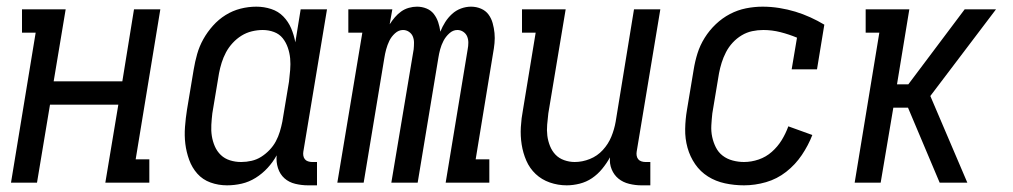

<svg xmlns="http://www.w3.org/2000/svg" viewBox="-20 -548 3040 576"><path d="M13 0 87 -450H46V-520H177L141 -304H347L382 -520H461L387 -70H428V0H296L335 -234H130L91 0Z M661 8Q661 8 661 8Q661 8 661 8Q635 8 611.5 -0.5Q588 -9 572 -27Q556 -45 547.5 -68.5Q539 -92 536 -116.5Q533 -141 535 -167.5Q537 -194 541 -219L561 -339Q565 -363 571.5 -386Q578 -409 590 -430.5Q602 -452 619 -471Q636 -490 657 -503Q678 -516 701.5 -522Q725 -528 749 -528Q772 -528 793.5 -521Q815 -514 830 -498.5Q845 -483 853.5 -463Q862 -443 866 -421L882 -520H961L890 -93Q889 -87 890 -81Q891 -75 894.5 -70.5Q898 -66 904 -64Q910 -62 916 -62H931V8H904Q885 8 866 3.5Q847 -1 833.5 -13Q820 -25 814 -43.5Q808 -62 810 -82Q799 -62 783 -44.5Q767 -27 747 -14.5Q727 -2 705 3Q683 8 661 8ZM704 -62Q719 -62 734.5 -65.5Q750 -69 763.5 -77.5Q777 -86 788.5 -98Q800 -110 807.5 -124Q815 -138 819.5 -153Q824 -168 827 -183L847 -303Q849 -320 850.5 -338Q852 -356 850.5 -372.5Q849 -389 843.5 -405Q838 -421 828 -433.5Q818 -446 802 -452Q786 -458 768 -458Q752 -458 735.5 -454Q719 -450 704.5 -441Q690 -432 678 -419Q666 -406 658 -391Q650 -376 645 -360Q640 -344 637 -328L617 -208Q615 -191 614 -173.5Q613 -156 615.5 -140Q618 -124 624.5 -109Q631 -94 642.5 -83Q654 -72 670 -67Q686 -62 703 -62Z M992 0 1067 -450H1025V-520H1157L1149 -475Q1149 -475 1149 -475Q1149 -475 1149 -475Q1156 -486 1164.5 -496Q1173 -506 1183.5 -513.5Q1194 -521 1206.5 -524.5Q1219 -528 1231 -528Q1231 -528 1231 -528Q1231 -528 1231 -528Q1246 -528 1259.5 -522.5Q1273 -517 1281.5 -506Q1290 -495 1294.5 -481.5Q1299 -468 1301 -453Q1307 -468 1315.5 -481.5Q1324 -495 1336 -506Q1348 -517 1363 -522.5Q1378 -528 1393 -528Q1393 -528 1393 -528Q1393 -528 1393 -528Q1409 -528 1423 -522Q1437 -516 1445.5 -504.5Q1454 -493 1458 -478.5Q1462 -464 1463.5 -449Q1465 -434 1463.5 -418.5Q1462 -403 1459 -387L1407 -70H1448V0H1317L1383 -400Q1385 -410 1385 -420Q1385 -430 1381.5 -438.5Q1378 -447 1370 -452.5Q1362 -458 1352 -458Q1339 -458 1328 -448Q1317 -438 1310.5 -425.5Q1304 -413 1300.5 -400Q1297 -387 1295 -374L1233 0H1154L1221 -400Q1222 -410 1222 -420Q1222 -430 1218.5 -438.5Q1215 -447 1207 -452.5Q1199 -458 1189 -458Q1176 -458 1165 -448Q1154 -438 1148 -425.5Q1142 -413 1138.5 -400Q1135 -387 1133 -374L1071 0Z M1680 8Q1654 8 1629.5 -0.5Q1605 -9 1587 -26Q1569 -43 1559 -66Q1549 -89 1545 -114.5Q1541 -140 1542.5 -166.5Q1544 -193 1549 -219L1587 -450H1546V-520H1677L1625 -208Q1623 -191 1621.5 -174Q1620 -157 1622 -141Q1624 -125 1630 -110Q1636 -95 1646.5 -84Q1657 -73 1672.5 -67.5Q1688 -62 1704 -62Q1727 -62 1749.5 -71Q1772 -80 1788.5 -98Q1805 -116 1814 -138Q1823 -160 1827 -183L1882 -520H1961L1890 -93Q1889 -87 1890 -81Q1891 -75 1894.5 -70.5Q1898 -66 1904 -64Q1910 -62 1916 -62H1931V8H1904Q1886 8 1867.5 3.5Q1849 -1 1835.5 -12Q1822 -23 1815 -40Q1808 -57 1810 -76Q1800 -58 1786.5 -41.5Q1773 -25 1756 -13.5Q1739 -2 1719 3Q1699 8 1680 8Z M2212 8Q2183 8 2155 2Q2127 -4 2104 -18.5Q2081 -33 2065.5 -55.5Q2050 -78 2042.5 -105Q2035 -132 2035.5 -161Q2036 -190 2041 -219L2061 -339Q2065 -364 2072.5 -388Q2080 -412 2094 -434.5Q2108 -457 2127.5 -475.5Q2147 -494 2170 -506Q2193 -518 2218 -523Q2243 -528 2268 -528Q2293 -528 2318 -524Q2343 -520 2366 -513Q2389 -506 2411 -496Q2433 -486 2453 -474L2431 -340H2355L2371 -435Q2347 -445 2321.5 -451.5Q2296 -458 2270 -458Q2253 -458 2236.5 -454.5Q2220 -451 2205 -442Q2190 -433 2178 -420Q2166 -407 2158 -391.5Q2150 -376 2145 -360Q2140 -344 2137 -328L2117 -208Q2115 -190 2114 -172Q2113 -154 2116.5 -137.5Q2120 -121 2127.5 -106Q2135 -91 2148 -81Q2161 -71 2178 -66.5Q2195 -62 2212 -62Q2234 -62 2256 -69.5Q2278 -77 2295.5 -92.5Q2313 -108 2325 -127.5Q2337 -147 2345 -169L2417 -143Q2405 -112 2385.5 -83Q2366 -54 2338.5 -32.5Q2311 -11 2278 -1.5Q2245 8 2212 8Z M2544 0 2618 -450H2577V-520H2708L2671 -295H2705L2874 -520H2968L2771 -260L2882 0H2799L2704 -225H2660L2622 0Z"/></svg>

Font: Iosevka Gothic
Style: Italic
Weight: 400
Italic angle: -9°
Monospace: yes
Designer: Belleve Invis
Foundry: Belleve Invis
Version: Version 15.5.1; ttfautohint (v1.8.4)